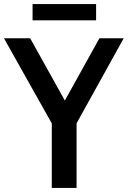

<svg xmlns="http://www.w3.org/2000/svg" viewBox="-44 -929 632 949"><path d="M212 0V-319L-24.5 -740H105L276.5 -432L447.5 -740H567.5L334.5 -319.5V0ZM117 -828.5V-909H431V-828.5Z"/></svg>

Font: Encode Sans Condensed Condensed SemiBold
Style: Regular
Weight: 600
Width: 3
Designer: Multiple Designers
Foundry: Impallari Type
Version: Version 3.000; ttfautohint (v1.8.3) -l 8 -r 50 -G 200 -x 14 